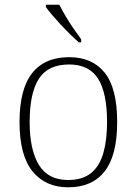

<svg xmlns="http://www.w3.org/2000/svg" viewBox="-20 -786 581 816"><path d="M270 10Q173 10 118 -58Q63 -126 63 -267Q63 -407 116.5 -475Q170 -543 274 -543Q372 -543 425 -477Q478 -411 478 -267Q478 -126 425 -58Q372 10 270 10ZM270 -21Q331 -21 367.5 -51Q404 -81 419.5 -136.5Q435 -192 435 -267Q435 -392 396.5 -452Q358 -512 274 -512Q184 -512 145 -451Q106 -390 106 -267Q106 -150 145 -85.5Q184 -21 270 -21ZM315 -606Q299 -620 279 -639.5Q259 -659 238.5 -681Q218 -703 201 -723Q184 -743 175 -756V-766H232Q243 -744 259 -717Q275 -690 293 -664Q311 -638 325 -619V-606Z"/></svg>

Font: Noto Serif Thai ExtraLight
Style: Regular
Weight: 250
Version: Version 2.001